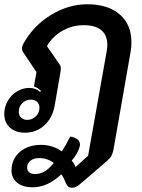

<svg xmlns="http://www.w3.org/2000/svg" viewBox="-24 -613 667 900"><path d="M285 246Q276 222 264 204Q229 236 196 250.5Q163 265 129 265Q83 265 56.5 243.5Q30 222 30 186Q30 133 68.5 99.5Q107 66 169 66Q196 66 222 74.5Q248 83 266 97Q288 62 305 27Q351 35 351 65Q351 70 347 82Q337 111 312 140Q325 154 330 170L389 117L476 -372Q479 -389 479 -403Q479 -448 451 -471.5Q423 -495 368 -495Q314 -495 267.5 -468Q221 -441 196 -397L256 -310Q261 -304 261 -292Q261 -281 259 -273L232 -116Q221 -59 183.5 -25Q146 9 93 9Q49 9 22.5 -15Q-4 -39 -4 -79Q-4 -111 12 -139.5Q28 -168 55.5 -184.5Q83 -201 114 -201Q128 -201 141.5 -196Q155 -191 164 -182L168 -187Q156 -200 135 -208L147 -275L84 -369Q79 -377 79 -386Q79 -396 86 -409Q133 -493 215 -543Q297 -593 385 -593Q482 -593 537 -545.5Q592 -498 592 -416Q592 -390 588 -369L508 88Q504 107 498 118Q492 129 477 142L350 251Q339 260 331 263.5Q323 267 313 267Q303 267 296.5 262Q290 257 285 246ZM161 -108Q161 -125 150 -135.5Q139 -146 121 -146Q97 -146 80.5 -129.5Q64 -113 64 -89Q64 -72 75 -61.5Q86 -51 104 -51Q127 -51 144 -68Q161 -85 161 -108ZM228 151Q199 128 159 128Q134 128 118.5 140.5Q103 153 103 173Q103 187 113 195Q123 203 140 203Q164 203 185 190.5Q206 178 228 151Z"/></svg>

Font: K2D SemiBold
Style: Italic
Weight: 600
Italic angle: -10°
Designer: Katatrad Aksorn Co.,Ltd.
Foundry: Cadson Demak Co.,Ltd.
Version: Version 1.000; ttfautohint (v1.6)